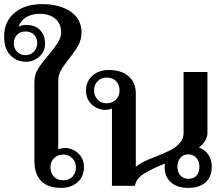

<svg xmlns="http://www.w3.org/2000/svg" viewBox="-59 -903 1088 933"><path d="M108 -124V-504Q108 -539 126 -568.5Q144 -598 178 -637Q209 -675 223.5 -698Q238 -721 238 -747Q238 -788 209.5 -812Q181 -836 134 -836Q95 -836 68 -819Q41 -802 31 -773Q36 -776 46 -779Q56 -782 66 -782Q112 -782 136 -756.5Q160 -731 160 -691Q160 -653 132.5 -628Q105 -603 66 -603Q21 -603 -9 -635Q-39 -667 -39 -725Q-39 -799 12 -841Q63 -883 145 -883Q230 -883 283.5 -847Q337 -811 337 -746Q337 -711 322 -683.5Q307 -656 278 -619Q251 -586 237.5 -562Q224 -538 224 -510V-177Q238 -184 258 -184Q277 -184 298 -174Q319 -164 334 -143Q349 -122 349 -90Q349 -45 317.5 -17.5Q286 10 239 10Q108 10 108 -124ZM122 -694Q122 -718 106.5 -734Q91 -750 65 -750Q39 -750 23.5 -733.5Q8 -717 8 -692Q8 -668 24 -651.5Q40 -635 65 -635Q89 -635 105.5 -652Q122 -669 122 -694ZM310 -90Q310 -116 292.5 -134Q275 -152 249 -152Q222 -152 204 -134.5Q186 -117 186 -90Q186 -63 202.5 -45Q219 -27 249 -27Q277 -27 293.5 -45Q310 -63 310 -90Z M970 -92Q970 -44 940 -17Q910 10 856 10Q802 10 771.5 -17Q741 -44 741 -92Q741 -103 742 -108Q674 -81 637.5 -57Q601 -33 597 0H485V-376Q471 -369 451 -369Q432 -369 410.5 -379Q389 -389 374 -410Q359 -431 359 -463Q359 -508 390.5 -535.5Q422 -563 469 -563Q531 -563 566 -532.5Q601 -502 601 -447V-92Q617 -106 640 -117.5Q663 -129 700 -143Q745 -161 770.5 -174Q796 -187 814.5 -207.5Q833 -228 833 -256V-553H949V-257Q949 -219 908 -186Q938 -175 954 -150.5Q970 -126 970 -92ZM522 -463Q522 -491 505.5 -508.5Q489 -526 459 -526Q432 -526 415 -508Q398 -490 398 -463Q398 -437 415.5 -419Q433 -401 459 -401Q487 -401 504.5 -419Q522 -437 522 -463ZM910 -93Q910 -120 894.5 -136.5Q879 -153 856 -153Q832 -153 817.5 -136Q803 -119 803 -93Q803 -66 818 -50Q833 -34 856 -34Q882 -34 896 -50Q910 -66 910 -93Z"/></svg>

Font: Taviraj Medium
Style: Regular
Weight: 500
Designer: Katatrad Team
Foundry: CadsonDemak
Version: Version 1.030